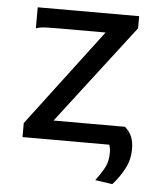

<svg xmlns="http://www.w3.org/2000/svg" viewBox="-49 -541 606 732"><g transform="rotate(5 254.0 -174.5)"><path d="M65.9 -498H454.1V-451.7L163.6 -73.2H437Q454.1 -58.1 462.6 -39.1Q471.2 -20 471.2 9.8Q471.2 50.3 452.6 85.2Q434.1 120.1 407.7 148.9L341.8 139.2Q366.2 106.4 377.2 84.2Q388.2 62 388.2 29.3Q388.2 13.7 383.3 0H51.3V-53.7L332 -424.8H141.6Q120.1 -424.8 99.9 -423.8Q79.6 -422.9 65.9 -417.5Z"/></g></svg>

Font: Andika LitF DSA DSG
Style: Regular
Weight: 400
Designer: Victor Gaultney, Annie Olsen, Julie Remington, Don Collingsworth, Eric Hays, Becca Hirsbrunner
Foundry: SIL International
Version: Version 6.200 ; LitF DSA DSG; ttfautohint (v1.8.3.10-c5d8)